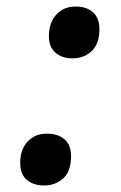

<svg xmlns="http://www.w3.org/2000/svg" viewBox="-20 -561 371 589"><path d="M130 -450Q130 -491 152.5 -516Q175 -541 212 -541Q245 -541 265 -523.5Q285 -506 285 -472Q285 -426 261 -404Q237 -382 203 -382Q170 -382 150 -399.5Q130 -417 130 -450ZM42 -61Q42 -102 64.5 -126.5Q87 -151 124 -151Q158 -151 178 -133.5Q198 -116 198 -82Q198 -36 174 -14Q150 8 116 8Q82 8 62 -9.5Q42 -27 42 -61Z"/></svg>

Font: Noto Serif Narrow
Style: Bold Italic
Weight: 700
Width: 4
Italic angle: -12°
Designer: Monotype Design Team
Foundry: Monotype Imaging Inc.
Version: Version 1.001